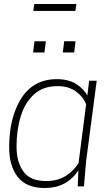

<svg xmlns="http://www.w3.org/2000/svg" viewBox="-20 -935 548 963"><path d="M465 -530H427ZM205 8Q112 8 69 -47.5Q26 -103 26 -195Q26 -336 79 -429Q141 -538 265 -538Q323 -538 361.5 -514Q400 -490 418 -456L427 -530H465L412 -127L401 0H370L373 -80Q314 8 205 8ZM211 -27Q269 -27 309.5 -52.5Q350 -78 374 -117L412 -412Q397 -450 360.5 -476.5Q324 -503 268 -503Q197 -503 151.5 -462.5Q106 -422 84.5 -353Q63 -284 63 -200Q63 -122 97.5 -74.5Q132 -27 211 -27ZM203 -672H146L153 -728H210ZM352 -672H295L302 -728H359ZM358 -880H147L152 -915H363Z"/></svg>

Font: Tanohe Sans ExtraLight
Style: Italic
Weight: 200
Designer: Village Type and Design LLC & Cristiano Sobral
Foundry: Cooper Hewitt Smithsonian Design Museum
Version: Version 1.00;September 29, 2021;FontCreator 13.0.0.2655 64-b